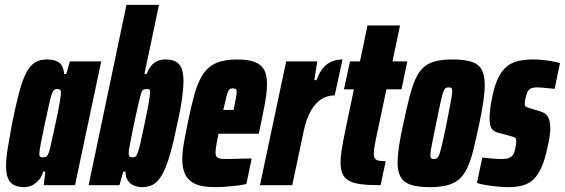

<svg xmlns="http://www.w3.org/2000/svg" viewBox="-20 -763 2327 791"><path d="M81 8Q56 8 39 0Q22 -8 13.5 -27Q5 -46 5 -79Q5 -110 12 -153Q19 -196 30 -256Q45 -329 58 -379Q71 -429 86.5 -460Q102 -491 122.5 -504.5Q143 -518 172 -518Q198 -518 213.5 -511Q229 -504 236 -490.5Q243 -477 244 -458H253L268 -510H397L289 0H160L167 -56H158Q151 -33 138 -19Q125 -5 110 1.5Q95 8 81 8ZM157 -115Q163 -115 167.5 -116Q172 -117 176 -123.5Q180 -130 184 -144Q187 -154 192 -178Q197 -202 204 -232.5Q211 -263 217 -293Q223 -323 227 -347Q231 -371 231 -380Q231 -392 226.5 -394Q222 -396 216 -396Q208 -396 203.5 -393Q199 -390 194 -377.5Q189 -365 183 -336.5Q177 -308 165 -255Q153 -198 147.5 -169Q142 -140 142 -128Q142 -122 144 -119Q146 -116 149.5 -115.5Q153 -115 157 -115Z M566 8Q548 8 532 1.5Q516 -5 506.5 -19.5Q497 -34 497 -56H488L472 0H345L501 -743H635L575 -458H584Q591 -476 601 -489.5Q611 -503 626 -510.5Q641 -518 661 -518Q688 -518 704.5 -509Q721 -500 728.5 -480Q736 -460 736 -427Q736 -404 730 -358Q724 -312 711 -256Q695 -177 680 -125.5Q665 -74 648.5 -44.5Q632 -15 612 -3.5Q592 8 566 8ZM525 -115Q533 -115 537.5 -117.5Q542 -120 547 -132.5Q552 -145 558.5 -174Q565 -203 576 -255Q588 -312 593 -341.5Q598 -371 598 -383Q598 -390 596.5 -392.5Q595 -395 592 -395.5Q589 -396 584 -396Q579 -396 575 -395Q571 -394 567.5 -390.5Q564 -387 561 -378Q559 -372 553.5 -348.5Q548 -325 540.5 -292Q533 -259 526.5 -225.5Q520 -192 515 -166.5Q510 -141 510 -131Q510 -124 513 -119.5Q516 -115 525 -115Z M866 8Q813 8 784 -5.5Q755 -19 743 -44.5Q731 -70 731 -107Q731 -136 737.5 -173.5Q744 -211 753 -254Q767 -323 780.5 -372.5Q794 -422 814.5 -454.5Q835 -487 869 -502.5Q903 -518 956 -518Q1004 -518 1031 -507Q1058 -496 1069 -474Q1080 -452 1080 -416Q1080 -397 1077 -373.5Q1074 -350 1068.5 -321Q1063 -292 1055 -254L1046 -212H880Q874 -182 871 -164.5Q868 -147 868 -135Q868 -122 873 -116.5Q878 -111 889 -109.5Q900 -108 916 -108Q925 -108 943 -108.5Q961 -109 982 -109.5Q1003 -110 1017 -110L995 -5Q979 -1 957.5 1.5Q936 4 912 6Q888 8 866 8ZM900 -310H942L945 -325Q950 -349 952.5 -362.5Q955 -376 955 -384Q955 -391 953 -394Q951 -397 947.5 -398Q944 -399 939 -399Q933 -399 928.5 -397Q924 -395 920 -386.5Q916 -378 911.5 -360Q907 -342 900 -310Z M1051 0 1159 -510H1287L1275 -433H1284Q1296 -466 1312.5 -484.5Q1329 -503 1349 -510.5Q1369 -518 1391 -518L1359 -370Q1340 -370 1321 -363Q1302 -356 1285 -339Q1268 -322 1254 -293.5Q1240 -265 1231 -222L1184 0Z M1548 0Q1500 0 1468 -4Q1436 -8 1417.5 -18.5Q1399 -29 1391 -47Q1383 -65 1383 -94Q1383 -110 1385.5 -130Q1388 -150 1392.5 -174.5Q1397 -199 1403 -228L1438 -395H1397L1422 -510H1463L1494 -658H1628L1597 -510H1658L1634 -395H1572L1528 -187Q1526 -175 1524 -165Q1522 -155 1521 -146.5Q1520 -138 1520 -130Q1520 -116 1525 -109.5Q1530 -103 1541 -101Q1552 -99 1569 -99Z M1751 8Q1702 8 1673 -1.5Q1644 -11 1631 -33Q1618 -55 1618 -93Q1618 -122 1624 -162Q1630 -202 1642 -255Q1655 -317 1666.5 -362Q1678 -407 1691.5 -437Q1705 -467 1724.5 -485Q1744 -503 1773 -510.5Q1802 -518 1844 -518Q1893 -518 1922.5 -508.5Q1952 -499 1964.5 -476Q1977 -453 1977 -413Q1977 -385 1971.5 -346.5Q1966 -308 1955 -255Q1942 -194 1931 -149Q1920 -104 1906 -73.5Q1892 -43 1872.5 -25.5Q1853 -8 1823.5 0Q1794 8 1751 8ZM1767 -108Q1773 -108 1777.5 -109.5Q1782 -111 1786 -118Q1790 -125 1794.5 -141Q1799 -157 1805 -184.5Q1811 -212 1820 -255Q1831 -313 1837 -343.5Q1843 -374 1843 -387Q1843 -395 1841 -398Q1839 -401 1836 -402Q1833 -403 1828 -403Q1820 -403 1815.5 -400Q1811 -397 1806 -383.5Q1801 -370 1794.5 -339.5Q1788 -309 1777 -255Q1765 -197 1759 -167Q1753 -137 1753 -124Q1753 -116 1754.5 -113Q1756 -110 1759.5 -109Q1763 -108 1767 -108Z M2073 8Q2052 8 2028 5.5Q2004 3 1982 -0.5Q1960 -4 1945 -9L1967 -114Q1975 -113 1985 -112Q1995 -111 2005.5 -110Q2016 -109 2026 -108.5Q2036 -108 2043 -108Q2055 -108 2066.5 -109.5Q2078 -111 2087 -118Q2096 -125 2100 -140Q2102 -148 2104.5 -159.5Q2107 -171 2107 -181Q2107 -193 2101.5 -196Q2096 -199 2085 -202L2033 -216Q2015 -220 2006 -232.5Q1997 -245 1997 -275Q1997 -294 2000 -318.5Q2003 -343 2009 -368Q2018 -412 2032 -441Q2046 -470 2065.5 -487Q2085 -504 2112.5 -511Q2140 -518 2175 -518Q2194 -518 2215 -516Q2236 -514 2255 -510.5Q2274 -507 2287 -503L2265 -397Q2253 -398 2239.5 -399.5Q2226 -401 2213.5 -402Q2201 -403 2192 -403Q2179 -403 2170.5 -400Q2162 -397 2156.5 -390Q2151 -383 2148 -370Q2146 -363 2144 -353.5Q2142 -344 2142 -334Q2142 -326 2147 -323.5Q2152 -321 2160 -318L2197 -307Q2209 -304 2220.5 -298Q2232 -292 2239.5 -277.5Q2247 -263 2247 -232Q2247 -219 2244 -199.5Q2241 -180 2236 -158Q2226 -109 2212 -76.5Q2198 -44 2179.5 -25.5Q2161 -7 2135 0.5Q2109 8 2073 8Z"/></svg>

Font: Saira ExtraCondensed Black
Style: Italic
Weight: 900
Width: 2
Italic angle: -12°
Designer: Hector Gatti with collaboration of the Omnibus-Type team
Foundry: Omnibus-Type
Version: Version 1.101